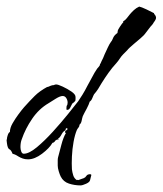

<svg xmlns="http://www.w3.org/2000/svg" viewBox="-33 -476 493 582"><path d="M211 86Q193 86 176 80.5Q159 75 151 59Q148 53 145 43Q142 33 142 26V19Q142 14 142 9.5Q142 5 143 1Q147 -14 153 -37Q159 -60 167 -73H165L164 -77L168 -81Q171 -83 173 -86H170L169 -88Q165 -86 166 -81Q159 -79 153.5 -68.5Q148 -58 143 -56L145 -53H140L135 -50Q133 -48 133 -47L132 -46Q129 -43 126 -43Q117 -27 94.5 -10Q72 7 52 7Q43 7 36 4.5Q29 2 24 -1Q21 -3 16.5 -5.5Q12 -8 8 -9L5 -10Q1 -21 -4.5 -23.5Q-10 -26 -12 -42L-13 -51L-12 -55Q-12 -59 -9.5 -66.5Q-7 -74 -3 -76Q-3 -88 5 -102Q13 -116 23 -129.5Q33 -143 40 -151Q57 -170 72 -185Q87 -200 111 -213V-212Q116 -214 120.5 -216Q125 -218 130 -218Q134 -220 137 -220Q143 -220 157 -213.5Q171 -207 183.5 -198.5Q196 -190 196 -182Q196 -181 196 -175.5Q196 -170 194 -169Q191 -165 188.5 -164Q186 -163 184 -158Q183 -155 179.5 -149Q176 -143 171 -143H169Q168 -145 168.5 -150Q169 -155 169 -155Q172 -158 172 -165Q172 -172 168 -178.5Q164 -185 157 -185Q149 -185 135.5 -176.5Q122 -168 114 -163Q85 -146 64.5 -116Q44 -86 33 -54Q29 -44 29 -30Q29 -23 31.5 -16.5Q34 -10 39 -10Q55 -10 78.5 -29.5Q102 -49 127 -76.5Q152 -104 173 -130Q194 -156 204 -169Q209 -176 217 -189Q225 -202 232 -216Q240 -230 247 -243.5Q254 -257 259 -264Q261 -268 265.5 -272.5Q270 -277 270 -281Q272 -283 275 -291Q277 -295 279.5 -300Q282 -305 284 -311Q289 -322 294 -332.5Q299 -343 302 -347Q307 -353 309.5 -360Q312 -367 319 -373L323 -376L324 -383Q324 -385 330.5 -395Q337 -405 341 -409L340 -411Q347 -415 351.5 -421Q356 -427 361 -433Q366 -439 373 -445.5Q380 -452 389 -456Q395 -455 411 -447.5Q427 -440 434 -436V-434Q440 -428 440 -422Q440 -417 433 -408Q431 -404 428 -400.5Q425 -397 423 -395L410 -378Q403 -368 392.5 -359.5Q382 -351 373 -343Q366 -337 360.5 -332Q355 -327 353 -324L341 -312Q335 -306 330.5 -299Q326 -292 320 -285Q307 -271 296 -255.5Q285 -240 275 -224Q270 -215 264.5 -206.5Q259 -198 252 -190L250 -186L247 -179Q244 -171 239 -168Q238 -164 235.5 -158.5Q233 -153 230 -147Q226 -140 223 -134Q220 -128 218 -124Q216 -118 214.5 -110Q213 -102 208 -98Q208 -93 205 -89.5Q202 -86 200 -82Q194 -68 190 -46Q186 -24 185 -1.5Q184 21 185 37Q186 46 189 55.5Q192 65 200 70Q201 70 203 69L204 70L221 64Q226 62 229 57Q232 52 241 52L244 54L240 70Q239 76 228 81Q217 86 211 86Z"/></svg>

Font: Qwitcher Grypen
Style: Bold
Weight: 700
Designer: Robert E. Leuschke
Foundry: Robert E. Leuschke
Version: Version 1.100; ttfautohint (v1.8.3)